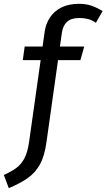

<svg xmlns="http://www.w3.org/2000/svg" viewBox="-83 -770 556 1003"><path d="M69 -29 150 -602Q156 -646 178.5 -679.5Q201 -713 239 -731.5Q277 -750 329 -750Q367 -750 395.5 -740Q424 -730 453 -712L418 -651Q395 -667 373 -671.5Q351 -676 332 -676Q288 -676 266.5 -655.5Q245 -635 240 -597L160 -29Q150 45 125.5 89Q101 133 61.5 160.5Q22 188 -37 213L-63 144Q-27 128 -0.5 109.5Q26 91 43.5 59Q61 27 69 -29ZM337 -456H36L46 -527H357Z"/></svg>

Font: Fira Sans Variable
Style: Italic
Weight: 397
Italic angle: -8°
Designer: Carrois Corporate & Edenspiekermann AG
Foundry: Carrois Corporate GbR & Edenspiekermann AG
Version: Version 4.202